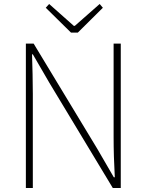

<svg xmlns="http://www.w3.org/2000/svg" viewBox="-20 -945 736 965"><path d="M110 0H145V-473C145 -542 143 -604 141 -672H145L228 -529L547 0H587V-726H551V-259C551 -191 553 -124 557 -54H552L469 -197L149 -726H110ZM337 -781H371L497 -906L481 -925L356 -815H351L227 -925L210 -906Z"/></svg>

Font: Noto Sans Japanese Thin
Style: Regular
Weight: 100
Designer: Ryoko NISHIZUKA (kana & ideographs); Paul D. Hunt (Latin, Greek & Cyrillic); Wenlong ZHANG (bopomofo); Sandoll Communica
Foundry: Adobe Systems Incorporated
Version: Version 1.000;PS 1;hotconv 1.0.78;makeotf.lib2.5.61930